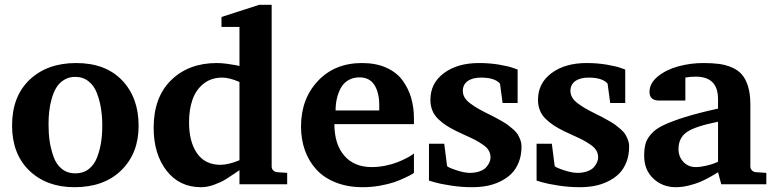

<svg xmlns="http://www.w3.org/2000/svg" viewBox="-20 -760 3198 792"><path d="M551.8 -241.2Q551.8 -127.9 480.7 -57.9Q409.7 12.2 287.1 12.2Q171.9 12.2 100.8 -56.4Q29.8 -125 29.8 -242.2Q29.8 -362.8 102.5 -431.4Q175.3 -500 293.9 -500Q415.5 -500 483.6 -428.7Q551.8 -357.4 551.8 -241.2ZM401.9 -242.2Q401.9 -277.8 397 -310.1Q392.1 -342.3 380.6 -373.8Q369.1 -405.3 345.9 -424.1Q322.8 -442.9 290 -442.9Q264.2 -442.9 244.1 -430.4Q224.1 -418 212.4 -398.7Q200.7 -379.4 193.1 -352.3Q185.5 -325.2 182.9 -299.8Q180.2 -274.4 180.2 -246.1Q180.2 -209.5 184.8 -177.7Q189.5 -146 200.7 -114Q211.9 -82 234.9 -63.5Q257.8 -44.9 291 -44.9Q323.2 -44.9 346.2 -62.7Q369.1 -80.6 380.6 -111.1Q392.1 -141.6 397 -173.3Q401.9 -205.1 401.9 -242.2Z M1164.6 0H967.8V-58.1Q965.3 -56.6 947 -43.9Q928.7 -31.2 910.2 -19.8Q891.6 -8.3 863.3 2Q835 12.2 809.6 12.2Q719.7 12.2 666.7 -56.4Q613.8 -125 613.8 -232.9Q613.8 -358.9 686 -429.4Q758.3 -500 874.5 -500Q891.6 -500 914.8 -497.1Q938 -494.1 952.6 -491.2L967.8 -487.8V-648.9H893.6V-689.9L1049.3 -740.2H1100.6V-73.2Q1100.6 -64 1106.9 -57.4Q1113.3 -50.8 1122.6 -49.8L1164.6 -46.9ZM967.8 -99.1V-421.9Q926.3 -439.9 896.5 -439.9Q851.6 -439.9 820.1 -415Q788.6 -390.1 774.2 -349.4Q759.8 -308.6 759.8 -255.9Q759.8 -174.8 793 -127.4Q826.2 -80.1 889.6 -80.1Q905.8 -80.1 925.3 -85Q944.8 -89.8 956.5 -94.7Z M1687.5 -46.9Q1684.1 -44.4 1677.7 -40.5Q1671.4 -36.6 1649.9 -26.4Q1628.4 -16.1 1605.5 -8.3Q1582.5 -0.5 1547.4 5.9Q1512.2 12.2 1476.6 12.2Q1414.6 12.2 1365.5 -7.1Q1316.4 -26.4 1285.2 -60.5Q1253.9 -94.7 1237.8 -139.9Q1221.7 -185.1 1221.7 -237.8Q1221.7 -352.1 1291.3 -426Q1360.8 -500 1473.6 -500Q1530.3 -500 1573 -481Q1615.7 -461.9 1639.9 -429.2Q1664.1 -396.5 1675.8 -356.9Q1687.5 -317.4 1687.5 -272V-248H1359.4Q1359.4 -165.5 1399.9 -118.2Q1440.4 -70.8 1513.7 -70.8Q1542 -70.8 1570.3 -76.7Q1598.6 -82.5 1618.9 -90.6Q1639.2 -98.6 1655.3 -106.9Q1671.4 -115.2 1679.7 -121.1L1687.5 -127ZM1544.4 -304.2V-326.2Q1544.4 -377.9 1524.4 -409.4Q1504.4 -440.9 1462.4 -440.9Q1436 -440.9 1416 -428.7Q1396 -416.5 1385.3 -396Q1374.5 -375.5 1369.4 -352.5Q1364.3 -329.6 1364.3 -304.2Z M2115.2 -473.1V-335H2053.2L2042.5 -415Q2021 -439.9 1964.4 -439.9Q1929.2 -439.9 1909.2 -425.5Q1889.2 -411.1 1889.2 -384.8Q1889.2 -370.6 1896.7 -357.7Q1904.3 -344.7 1920.7 -332.8Q1937 -320.8 1951.4 -312.5Q1965.8 -304.2 1990.2 -292Q2010.3 -282.2 2019.5 -277.3Q2028.8 -272.5 2046.9 -262.2Q2064.9 -252 2074.2 -245.1Q2083.5 -238.3 2096.4 -227.1Q2109.4 -215.8 2115.5 -205.8Q2121.6 -195.8 2126.5 -182.9Q2131.3 -169.9 2131.3 -155.8Q2131.3 -119.1 2119.6 -90.1Q2107.9 -61 2088.4 -42.2Q2068.8 -23.4 2042 -10.7Q2015.1 2 1986.8 7.1Q1958.5 12.2 1927.2 12.2Q1883.8 12.2 1839.4 5.4Q1794.9 -1.5 1772 -8.3L1749.5 -15.1V-167H1812.5L1824.2 -75.2Q1826.7 -69.8 1861.1 -58.3Q1895.5 -46.9 1917.5 -46.9Q1941.4 -46.9 1959.2 -53.5Q1977.1 -60.1 1986.1 -70.6Q1995.1 -81.1 1999.3 -91.1Q2003.4 -101.1 2003.4 -110.8Q2003.4 -126.5 1995.8 -139.4Q1988.3 -152.3 1971.2 -163.8Q1954.1 -175.3 1940.7 -182.4Q1927.2 -189.5 1899.9 -201.7Q1872.6 -213.9 1860.4 -220.2Q1836.9 -231.9 1819.8 -243.2Q1802.7 -254.4 1787.1 -269.5Q1771.5 -284.7 1763.4 -304.4Q1755.4 -324.2 1755.4 -348.1Q1755.4 -417 1811.3 -458.5Q1867.2 -500 1956.1 -500Q2000 -500 2039.8 -493.2Q2079.6 -486.3 2097.2 -479.5Z M2559.1 -473.1V-335H2497.1L2486.3 -415Q2464.8 -439.9 2408.2 -439.9Q2373 -439.9 2353 -425.5Q2333 -411.1 2333 -384.8Q2333 -370.6 2340.6 -357.7Q2348.1 -344.7 2364.5 -332.8Q2380.9 -320.8 2395.3 -312.5Q2409.7 -304.2 2434.1 -292Q2454.1 -282.2 2463.4 -277.3Q2472.7 -272.5 2490.7 -262.2Q2508.8 -252 2518.1 -245.1Q2527.3 -238.3 2540.3 -227.1Q2553.2 -215.8 2559.3 -205.8Q2565.4 -195.8 2570.3 -182.9Q2575.2 -169.9 2575.2 -155.8Q2575.2 -119.1 2563.5 -90.1Q2551.8 -61 2532.2 -42.2Q2512.7 -23.4 2485.8 -10.7Q2459 2 2430.7 7.1Q2402.3 12.2 2371.1 12.2Q2327.6 12.2 2283.2 5.4Q2238.8 -1.5 2215.8 -8.3L2193.4 -15.1V-167H2256.3L2268.1 -75.2Q2270.5 -69.8 2304.9 -58.3Q2339.4 -46.9 2361.3 -46.9Q2385.3 -46.9 2403.1 -53.5Q2420.9 -60.1 2429.9 -70.6Q2439 -81.1 2443.1 -91.1Q2447.3 -101.1 2447.3 -110.8Q2447.3 -126.5 2439.7 -139.4Q2432.1 -152.3 2415 -163.8Q2397.9 -175.3 2384.5 -182.4Q2371.1 -189.5 2343.8 -201.7Q2316.4 -213.9 2304.2 -220.2Q2280.8 -231.9 2263.7 -243.2Q2246.6 -254.4 2231 -269.5Q2215.3 -284.7 2207.3 -304.4Q2199.2 -324.2 2199.2 -348.1Q2199.2 -417 2255.1 -458.5Q2311 -500 2399.9 -500Q2443.8 -500 2483.6 -493.2Q2523.4 -486.3 2541 -479.5Z M3141.1 0H2955.1L2941.9 -49.8Q2938.5 -47.4 2932.1 -43.2Q2925.8 -39.1 2906.2 -28.3Q2886.7 -17.6 2867.2 -9.3Q2847.7 -1 2820.1 5.6Q2792.5 12.2 2768.1 12.2Q2712.9 12.2 2675 -23.4Q2637.2 -59.1 2637.2 -117.2Q2637.2 -147 2642.6 -166.5Q2647.9 -186 2665.3 -206.5Q2682.6 -227.1 2716.1 -243.2Q2749.5 -259.3 2804.4 -276.6Q2859.4 -293.9 2941.9 -312V-351.1Q2941.9 -443.8 2850.1 -443.8Q2838.4 -443.8 2827.6 -442.9Q2816.9 -441.9 2812 -440.9L2807.1 -439.9V-345.2H2699.2Q2659.2 -345.2 2659.2 -380.9Q2659.2 -416.5 2693.1 -444.3Q2727.1 -472.2 2777.3 -486.1Q2827.6 -500 2881.8 -500Q2918.9 -500 2946.3 -496.3Q2973.6 -492.7 2999.3 -481.7Q3024.9 -470.7 3040.8 -452.1Q3056.6 -433.6 3065.9 -403.1Q3075.2 -372.6 3075.2 -330.1V-73.2Q3075.2 -64 3081.5 -57.4Q3087.9 -50.8 3097.2 -49.8L3141.1 -46.9ZM2941.9 -92.8V-257.8Q2846.7 -238.8 2812.7 -214.8Q2778.8 -190.9 2778.8 -145Q2778.8 -113.8 2798.8 -92.3Q2818.8 -70.8 2850.1 -70.8Q2869.1 -70.8 2892.1 -76.2Q2915 -81.5 2928.2 -86.9Z"/></svg>

Font: Veleka
Style: Bold
Weight: 700
Designer: Stefan Peev, Context Ltd, 2016; SIL International, 1997-2014.
Foundry: Stefan Peev, Context Ltd, 2016
Version: Version 1.000